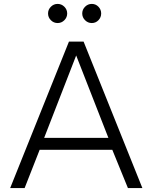

<svg xmlns="http://www.w3.org/2000/svg" viewBox="-20 -963 781 983"><path d="M309.5 -859.5Q295 -845 275 -845Q255 -845 240.5 -859.5Q226 -874 226 -894Q226 -914 240.5 -928.5Q255 -943 275 -943Q295 -943 309.5 -928.5Q324 -914 324 -894Q324 -874 309.5 -859.5ZM484 -859.5Q470 -845 450 -845Q430 -845 415.5 -859.5Q401 -874 401 -894Q401 -914 415.5 -928.5Q430 -943 450 -943Q470 -943 484 -928.5Q498 -914 498 -894Q498 -874 484 -859.5ZM555 -196H183L106 0H32L333 -750H408L709 0H635ZM535 -257 370 -679 206 -257Z"/></svg>

Font: Oakes Grotesk Light
Style: Regular
Weight: 300
Designer: Samuel Oakes
Foundry: Samuel Oakes
Version: Version 1.000;PS 001.000;hotconv 1.0.88;makeotf.lib2.5.64775